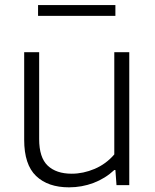

<svg xmlns="http://www.w3.org/2000/svg" viewBox="-20 -754 632 782"><path d="M78.5 -184.5V-541.5H139.5V-187.5Q139.5 -112.5 174.2 -79.5Q209 -46.5 272 -46.5Q319 -46.5 365.5 -66.2Q412 -86 445.5 -125V-541.5H506.5V0H454.5L450 -61.5H445.5Q408.5 -27 361 -9Q313.5 9 261 9Q175.5 9 127 -37.2Q78.5 -83.5 78.5 -184.5ZM135 -689.5V-733.5H450V-689.5Z"/></svg>

Font: Encode Sans Semi Expanded Light
Style: Regular
Weight: 300
Width: 6
Designer: Multiple Designers
Foundry: Impallari Type
Version: Version 2.000